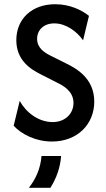

<svg xmlns="http://www.w3.org/2000/svg" viewBox="-20 -656 498 905"><path d="M225 11.1C343.8 11.1 424.3 -69.4 424.3 -177.1C424.3 -287.5 338.9 -333.3 295.8 -354.9L219.4 -393.1C190.3 -407.6 154.9 -429.2 154.9 -472.9C154.9 -513.9 185.4 -545.8 236.1 -545.8C289.6 -545.8 341.7 -509 371.5 -466L399.3 -581.2C366.7 -607.6 310.4 -636.1 240.3 -636.1C129.9 -636.1 56.9 -566.7 56.9 -466.7C56.9 -370.1 125.7 -328.5 176.4 -303.5L251.4 -265.3C275 -253.5 326.4 -227.8 326.4 -170.8C326.4 -120.1 286.8 -80.6 228.5 -80.6C161.1 -80.6 102.1 -126.4 72.9 -180.6L44.4 -63.2C82.6 -22.2 149.3 11.1 225 11.1ZM116 229.2H217.4C245.8 184.7 263.9 134.7 268.1 79.2H175.7C170.8 139.6 147.9 188.9 116 229.2Z"/></svg>

Font: Afacad Medium
Style: Regular
Weight: 500
Designer: Kristian Moeller
Foundry: Dicotype
Version: Version 1.000